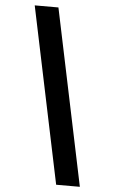

<svg xmlns="http://www.w3.org/2000/svg" viewBox="-63 -865 626 1049"><g transform="rotate(5 250.0 -340.0)"><path d="M286 143 84 -823H214L416 143Z"/></g></svg>

Font: Iosevka Slab Extrabold Oblique
Style: Regular
Weight: 800
Italic angle: -9°
Monospace: yes
Designer: Belleve Invis
Foundry: Belleve Invis
Version: Version 11.1.1; ttfautohint (v1.8.3)